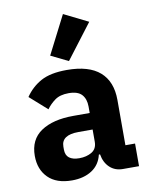

<svg xmlns="http://www.w3.org/2000/svg" viewBox="-91 -882 750 961"><g transform="rotate(-10 284.5 -402.0)"><path d="M457 0Q417 0 390.5 -25Q364 -50 357 -92H351Q339 -41 298 -14.5Q257 12 197 12Q118 12 76 -30Q34 -72 34 -141Q34 -224 94.5 -264.5Q155 -305 259 -305H342V-338Q342 -376 322 -398.5Q302 -421 255 -421Q211 -421 185 -402Q159 -383 142 -359L54 -437Q86 -484 134.5 -510.5Q183 -537 266 -537Q378 -537 434 -488Q490 -439 490 -345V-115H539V0ZM252 -91Q289 -91 315.5 -107Q342 -123 342 -159V-221H270Q183 -221 183 -162V-147Q183 -118 201 -104.5Q219 -91 252 -91ZM285 -579 197 -622 296 -816 419 -755Z"/></g></svg>

Font: IBM Plex Sans Devanagari
Style: Bold
Weight: 700
Designer: Mike Abbink, Paul van der Laan, Pieter van Rosmalen, Erin McLaughlin
Foundry: Bold Monday
Version: Version 1.1